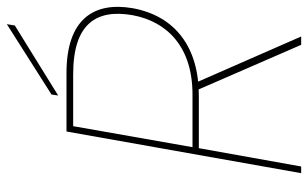

<svg xmlns="http://www.w3.org/2000/svg" viewBox="-194 -730 923 576"><g transform="rotate(-90 268.0 -441.5)"><path d="M511 -506C492 -403 417 -326 273 -326H115L178 -684H334C485 -684 530 -615 511 -506ZM162 -704 37 0H57L112 -307H270C416 -307 509 -379 532 -506C552 -623 498 -704 338 -704ZM285 -315 422 0H447L309 -315ZM273 -749 270 -729 480 -859 484 -883Z"/></g></svg>

Font: Poppins Devanagari Thin
Style: Italic
Weight: 100
Italic angle: -10°
Designer: Ninad Kale (Devanagari), Jonny Pinhorn (Latin)
Foundry: Indian Type Foundry
Version: 4.005